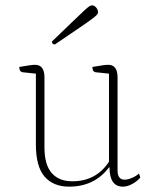

<svg xmlns="http://www.w3.org/2000/svg" viewBox="-20 -685 578 717"><path d="M238 12Q179 12 146.5 -25.5Q114 -63 114 -146V-410L66 -415Q52 -416 52 -435Q81 -440 92.5 -441.5Q104 -443 111 -443Q146 -443 146 -396V-135Q146 -70 173 -39Q200 -8 250 -8Q339 -8 387 -81V-410L339 -415Q325 -416 325 -435Q354 -440 365.5 -441.5Q377 -443 384 -443Q419 -443 419 -396V-49Q419 -14 445 -14Q457 -14 472.5 -20.5Q488 -27 499 -37L504 -22Q491 -7 473 2.5Q455 12 439 12Q389 12 389 -60H387Q333 12 238 12ZM185 -519Q174 -519 174 -530Q225 -579 253.5 -606.5Q282 -634 295.5 -646.5Q309 -659 314.5 -662Q320 -665 324 -665Q332 -665 339 -657Q346 -649 346 -639Q346 -635 342.5 -630.5Q339 -626 324.5 -615Q310 -604 277 -581.5Q244 -559 185 -519Z"/></svg>

Font: Petrona Thin
Style: Regular
Weight: 100
Designer: Ringo R. Seeber
Foundry: Ringo R. Seeber
Version: Version 2.001; ttfautohint (v1.8.3)